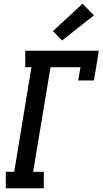

<svg xmlns="http://www.w3.org/2000/svg" viewBox="-20 -1006 548 1026"><path d="M11 0V-88H56L148 -647H115V-735H508L482 -576H398L410 -647H250L157 -88H214V0ZM312 -790 263 -840 421 -986 482 -924Z"/></svg>

Font: Iosevka Curly Slab SmBdObl
Style: Regular
Weight: 600
Italic angle: -9°
Monospace: yes
Designer: Belleve Invis
Foundry: Belleve Invis
Version: Version 11.0.0; ttfautohint (v1.8.3)